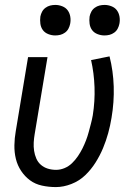

<svg xmlns="http://www.w3.org/2000/svg" viewBox="-20 -752 540 780"><path d="M207 8Q178 8 150.5 2Q123 -4 102 -19.5Q81 -35 66 -57.5Q51 -80 44.5 -106.5Q38 -133 38.5 -162Q39 -191 44 -219L94 -520H173L121 -208Q118 -191 117 -173.5Q116 -156 118.5 -139.5Q121 -123 127.5 -108Q134 -93 146 -82.5Q158 -72 174 -67Q190 -62 208 -62Q225 -62 242 -69Q259 -76 272.5 -89Q286 -102 296.5 -117.5Q307 -133 315 -149Q323 -165 329.5 -182Q336 -199 340.5 -216Q345 -233 349.5 -250Q354 -267 357 -284Q366 -341 364 -398Q362 -455 350 -508L425 -523Q440 -464 442 -400.5Q444 -337 433 -273Q428 -242 419.5 -211Q411 -180 398.5 -150Q386 -120 368 -91.5Q350 -63 326 -40Q302 -17 270 -4.5Q238 8 207 8ZM404 -608Q390 -608 376 -613.5Q362 -619 354 -630Q346 -641 344 -655.5Q342 -670 344 -685Q346 -695 351 -704.5Q356 -714 365 -720.5Q374 -727 384 -729.5Q394 -732 405 -732Q419 -732 433 -726.5Q447 -721 455 -710Q463 -699 465.5 -684.5Q468 -670 465 -655Q463 -645 458 -635.5Q453 -626 444 -619.5Q435 -613 425 -610.5Q415 -608 404 -608ZM204 -608Q190 -608 176 -613.5Q162 -619 154 -630Q146 -641 144 -655.5Q142 -670 144 -685Q146 -695 151 -704.5Q156 -714 165 -720.5Q174 -727 184 -729.5Q194 -732 205 -732Q219 -732 233 -726.5Q247 -721 255 -710Q263 -699 265.5 -684.5Q268 -670 265 -655Q263 -645 258 -635.5Q253 -626 244 -619.5Q235 -613 225 -610.5Q215 -608 204 -608Z"/></svg>

Font: Iosevka Term Curly Oblique
Style: Regular
Weight: 400
Italic angle: -9°
Designer: Belleve Invis
Foundry: Belleve Invis
Version: Version 32.3.0